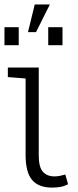

<svg xmlns="http://www.w3.org/2000/svg" viewBox="-21 -831 348 861"><path d="M212.4 10.3Q152.3 10.3 123 -23.9Q93.8 -58.1 93.8 -136.2V-479L14.2 -485.4V-528.3H152.8V-133.8Q152.8 -81.5 171.4 -60.8Q189.9 -40 223.1 -40Q235.8 -40 246.8 -42.2Q257.8 -44.4 272 -48.3L284.2 -4.9Q267.6 3.9 250.2 7.1Q232.9 10.3 212.4 10.3ZM104.5 -687 134.8 -811H202.6L140.6 -687ZM-1 -628.4V-709H63V-628.4ZM195.3 -628.4V-709H259.3V-628.4Z"/></svg>

Font: Roboto Slab Light
Style: Regular
Weight: 300
Designer: Google
Version: Version 2.000; ttfautohint (v1.8.1.43-b0c9)